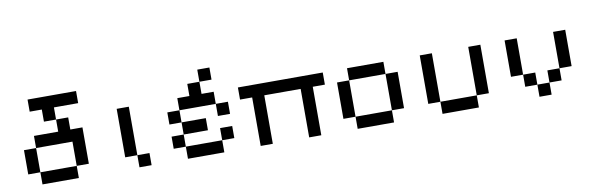

<svg xmlns="http://www.w3.org/2000/svg" viewBox="-45 -981 4170 1354"><g transform="rotate(-10 2040.0 -304.0)"><path d="M347.2 -434H260.4V-520.8H173.6V-607.6H520.8V-520.8H347.2ZM173.6 -86.8H434V0H173.6ZM173.6 -86.8H86.8V-260.4H173.6ZM347.2 -347.2V-434H434V-347.2H520.8V-86.8H434V-260.4H173.6V-347.2Z M868.1 -86.8H954.9V0H868.1ZM868.1 -86.8H781.2V-434H868.1Z M1215.3 -260.4H1128.5V-347.2H1215.3ZM1475.7 -86.8V-173.6H1562.5V-86.8ZM1388.9 -520.8V-607.6H1475.7V-520.8ZM1475.7 -347.2H1562.5V-260.4H1475.7ZM1475.7 -347.2H1215.3V-434H1302.1V-520.8H1388.9V-434H1475.7ZM1215.3 -86.8H1475.7V0H1215.3ZM1215.3 -86.8H1128.5V-173.6H1215.3ZM1215.3 -260.4H1388.9V-173.6H1215.3Z M1736.1 0V-347.2H1649.3V-434H2256.9V-347.2H2170.1V0H2083.3V-347.2H1822.9V0Z M2691 -347.2H2777.8V-86.8H2691ZM2691 0H2430.6V-86.8H2691ZM2691 -347.2H2430.6V-434H2691ZM2430.6 -86.8H2343.8V-347.2H2430.6Z M3038.2 -86.8H2951.4V-434H3038.2ZM3038.2 -86.8H3298.6V0H3038.2ZM3298.6 -434H3385.4V-86.8H3298.6Z M3732.6 -86.8H3645.8V-173.6H3732.6ZM3819.4 -173.6H3906.2V-86.8H3819.4ZM3906.2 -173.6V-434H3993.1V-173.6ZM3645.8 -173.6H3559V-434H3645.8ZM3732.6 -86.8H3819.4V0H3732.6Z"/></g></svg>

Font: 8-bit Operator+ 8
Style: Regular
Weight: 400
Designer: GrandChaos9000
Version: Version 1.3.0 - August 1, 2014